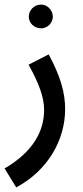

<svg xmlns="http://www.w3.org/2000/svg" viewBox="-51 -590 362 840"><path d="M129 -466C156 -466 180 -489 180 -517C180 -546 156 -570 129 -570C99 -570 75 -546 75 -517C75 -489 99 -466 129 -466ZM20 230C161 154 234 20 234 -113C234 -183 214 -256 162 -352L74 -307C119 -226 142 -165 142 -109C142 -16 93 75 -31 147Z"/></svg>

Font: Noto Sans Arabic ExtCond Med
Style: Regular
Weight: 500
Width: 2
Designer: Monotype Design Team, Nadine Chahine, Nizar Qandah and Khaled Hosny
Foundry: Monotype Imaging Inc.
Version: Version 2.012